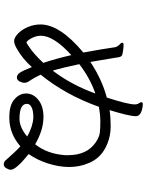

<svg xmlns="http://www.w3.org/2000/svg" viewBox="103 -890 793 1040"><g transform="rotate(90 500.0 -369.5)"><path d="M772 -83Q798 -60 847 -4Q856 7 869.5 7Q883 7 891 -7Q899 -21 899 -31Q899 -59 814 -128Q846 -173 865 -232.5Q884 -292 884 -347.5Q884 -403 864 -450Q836 -523 758 -554Q714 -572 664 -572Q614 -572 576 -566Q609 -674 609 -708Q609 -734 568 -743Q555 -746 544 -746Q533 -746 533 -738Q533 -734 539 -725Q545 -716 545 -702Q545 -666 508 -551Q410 -525 315 -462L292 -599Q289 -627 282 -631Q278 -636 255 -639Q232 -642 222 -642Q212 -642 211 -635V-633Q211 -629 216 -625Q235 -608 236 -591Q244 -533 264 -424Q112 -297 112 -192Q112 -155 126.5 -122Q141 -89 162.5 -69Q184 -49 201 -49Q218 -49 242 -63Q296 -93 343 -145Q361 -99 372.5 -81.5Q384 -64 398.5 -64Q413 -64 420.5 -78.5Q428 -93 428 -104Q428 -115 423.5 -123Q419 -131 409 -146Q399 -161 384 -193Q494 -328 558 -508Q602 -516 636 -516Q670 -516 696 -513.5Q722 -511 752 -490Q820 -443 820 -341V-325Q813 -228 761 -163Q689 -204 630 -207L614 -208Q556 -208 522 -181.5Q488 -155 486 -118V-113Q486 -78 517.5 -50.5Q549 -23 614 -23H623Q706 -25 772 -83ZM486 -489Q439 -359 362 -258Q347 -308 327 -402Q402 -460 486 -489ZM278 -359Q298 -273 320 -207Q270 -153 227 -126Q212 -116 210 -116Q204 -116 195 -129Q173 -161 173 -194Q173 -263 278 -359ZM542 -118Q542 -135 561.5 -144Q581 -153 612 -153H617Q663 -151 719 -120Q671 -79 624 -78Q542 -78 542 -118Z"/></g></svg>

Font: LXGW WenKai TC
Style: Regular
Weight: 400
Designer: LXGW / Fontworks Inc.
Foundry: LXGW / Fontworks Inc.
Version: Version 1.330